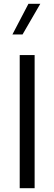

<svg xmlns="http://www.w3.org/2000/svg" viewBox="-20 -998 288 1018"><path d="M45.9 -815.4H99.6L193.8 -978H130.9ZM163.6 -706.1H84.5V0H163.6Z"/></svg>

Font: Estedad Regular
Style: Regular
Weight: 400
Designer: Amin Abedi
Version: Version 7.3